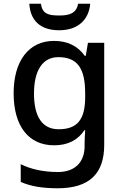

<svg xmlns="http://www.w3.org/2000/svg" viewBox="-20 -768 660 1028"><path d="M463 -748H398C390 -696 349 -685 299 -685C239 -685 207 -693 199 -748H137C142 -661 193 -606 297 -606C398 -606 456 -663 463 -748ZM269 -549C135 -549 53 -443 53 -269C53 -91 134 10 270 10C343 10 397 -18 432 -71H436C435 -56 433 -20 433 -4V15C433 101 380 153 291 153C212 153 145 138 91 111V206C145 230 209 240 289 240C459 240 538 161 538 8V-539H451L439 -469H434C396 -522 341 -549 269 -549ZM292 -462C393 -462 436 -404 436 -269V-248C436 -128 394 -76 294 -76C207 -76 162 -142 162 -267C162 -392 209 -462 292 -462Z"/></svg>

Font: Noto Sans Canadian Aboriginal Medium
Style: Regular
Weight: 500
Designer: Monotype Design Team, Typotheque's Kevin King
Foundry: Monotype Imaging Inc.
Version: Version 2.004